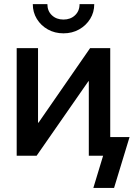

<svg xmlns="http://www.w3.org/2000/svg" viewBox="-20 -756 649 932"><path d="M515.1 0H411.1V-361.8H409.2L157.7 0H61V-522.5H164.6V-160.6H167L417.5 -522.5H515.1ZM288.1 -594.2Q246.1 -594.2 212.4 -613Q178.7 -631.8 158.9 -664.1Q139.2 -696.3 139.2 -735.8H210Q210 -702.6 231.9 -681.9Q253.9 -661.1 288.1 -661.1Q322.3 -661.1 344.2 -681.9Q366.2 -702.6 366.2 -735.8H437.5Q437.5 -696.3 417.7 -664.3Q397.9 -632.3 364.3 -613.3Q330.6 -594.2 288.1 -594.2ZM433.1 156.2 480.5 0H446.3V-90.8H608.9L533.7 156.2Z"/></svg>

Font: Inter 28pt Medium
Style: Regular
Weight: 500
Designer: Rasmus Andersson
Foundry: rsms
Version: Version 4.001;git-66647c0bb